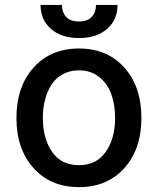

<svg xmlns="http://www.w3.org/2000/svg" viewBox="-20 -750 642 781"><path d="M370.6 -730H458Q458 -669.4 415.5 -632.3Q373 -595.2 301.3 -595.2Q230 -595.2 187.5 -632.3Q145 -669.4 145 -730H231.9Q231.9 -700.7 248.8 -681.6Q265.6 -662.6 301.3 -662.6Q336.4 -662.6 353.5 -681.6Q370.6 -700.7 370.6 -730ZM46.9 -270Q46.9 -397.5 116.5 -475.1Q186 -552.7 301.3 -552.7Q416.5 -552.7 485.8 -475.1Q555.2 -397.5 555.2 -270Q555.2 -143.6 485.8 -66.2Q416.5 11.2 301.3 11.2Q186 11.2 116.5 -66.2Q46.9 -143.6 46.9 -270ZM301.3 -78.1Q372.6 -78.1 410.4 -132.6Q448.2 -187 448.2 -270.5Q448.2 -324.2 432.6 -367.2Q417 -410.2 383.1 -437Q349.1 -463.9 301.3 -463.9Q264.6 -463.9 236.1 -448.5Q207.5 -433.1 189.9 -406.2Q172.4 -379.4 163.3 -345Q154.3 -310.5 154.3 -270.5Q154.3 -186.5 191.9 -132.3Q229.5 -78.1 301.3 -78.1Z"/></svg>

Font: Interop Med
Style: Regular
Weight: 500
Designer: Rasmus Andersson, Google, Jang Haemin
Foundry: jhaemin
Version: Version 1.007